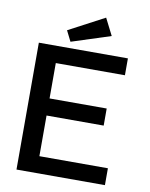

<svg xmlns="http://www.w3.org/2000/svg" viewBox="-88 -865 727 930"><g transform="rotate(10 275.0 -400.0)"><path d="M58 0V-624H496V-541H156V-367H437V-283H156V-83H493V0ZM208 -655 182 -707 358 -800 400 -717Z"/></g></svg>

Font: Inconsolata SemiExpanded SemiBold
Style: Regular
Weight: 600
Width: 6
Monospace: yes
Designer: Raph Levien, Cyreal, Brenton Simpson
Foundry: Raph Levien, Cyreal, Google
Version: Version 3.001; ttfautohint (v1.8.2.53-6de2)